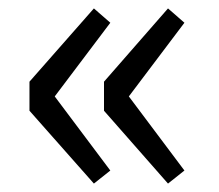

<svg xmlns="http://www.w3.org/2000/svg" viewBox="-20 -510 519 456"><path d="M203 -74 242 -105 110 -281 242 -456 203 -490 50 -316V-247ZM379 -74 418 -105 286 -281 418 -456 379 -490 227 -316V-247Z"/></svg>

Font: GenYoGothic2 TW R
Style: Regular
Weight: 400
Version: Version 2.100;PS 2.1;hotconv 16.6.51;makeotf.lib2.5.65220 DE